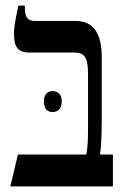

<svg xmlns="http://www.w3.org/2000/svg" viewBox="-20 -667 447 687"><path d="M17 0H384V-114H338C342 -144 344 -184 344 -235V-463C344 -549 313 -592 251 -592H105C78 -592 69 -608 69 -637V-647H46C37 -608 30 -572 30 -547C30 -500 43 -479 86 -479H247C282 -479 295 -461 295 -403V-209C295 -155 293 -139 289 -114H44ZM137 -304C137 -278 150 -266 168 -266C187 -266 201 -278 201 -304C201 -329 187 -341 168 -341C150 -341 137 -329 137 -304Z"/></svg>

Font: Noto Serif Hebrew ExtraCondensed SemiBold
Style: Regular
Weight: 600
Width: 2
Designer: Monotype Design Team
Foundry: Monotype Imaging Inc.
Version: Version 2.004